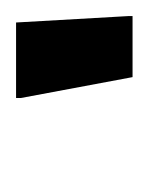

<svg xmlns="http://www.w3.org/2000/svg" viewBox="7 -758 185 239"><g transform="rotate(-90 99.5 -638.5)"><path d="M123 -566 97 -705V-711H191L199 -571V-566Z"/></g></svg>

Font: Saira UltraCondensed
Style: Bold Italic
Weight: 700
Width: 1
Italic angle: -12°
Designer: Hector Gatti with collaboration of the Omnibus-Type team
Foundry: Omnibus-Type
Version: Version 1.101